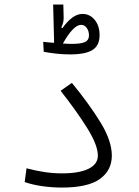

<svg xmlns="http://www.w3.org/2000/svg" viewBox="-20 -844 626 866"><path d="M258.8 2Q215.8 2 171.6 -4.2Q127.4 -10.3 91.3 -22.9L99.6 -85Q139.6 -74.2 179.7 -68.1Q219.7 -62 259.8 -62Q337.4 -62 379.4 -82.8Q421.4 -103.5 421.4 -142.1Q421.4 -188.5 374.8 -263.9Q328.1 -339.4 253.4 -434.6L304.2 -470.2Q382.8 -374.5 433.6 -291.5Q484.4 -208.5 484.4 -142.1Q484.4 -75.7 430.7 -36.9Q377 2 258.8 2ZM295.9 -598.6Q262.2 -598.6 231.2 -602.3Q200.2 -606 177.2 -610.4L174.8 -655.3Q183.6 -654.3 196 -653.1Q208.5 -651.9 222.7 -650.9Q223.1 -651.9 224.1 -653.3L219.7 -823.7H265.6L267.1 -766.6Q267.6 -755.9 265.1 -743.9Q262.7 -731.9 256.3 -720.2L261.7 -717.3Q283.2 -747.6 305.9 -764.4Q328.6 -781.2 352.1 -781.2Q385.3 -781.2 407.2 -754.4Q429.2 -727.5 429.2 -685.1Q429.2 -639.2 397.7 -618.9Q366.2 -598.6 295.9 -598.6ZM263.7 -647.5Q287.6 -646 300.3 -646Q346.2 -646 363.8 -654.5Q381.3 -663.1 381.3 -684.1Q381.3 -704.1 371.3 -718Q361.3 -731.9 345.7 -731.9Q328.1 -731.9 307.1 -710Q286.1 -688 263.7 -647.5Z"/></svg>

Font: Cascadia Code NF Light
Style: Regular
Weight: 300
Monospace: yes
Designer: Aaron Bell
Foundry: Saja Typeworks
Version: Version 2404.023; ttfautohint (v1.8.4)